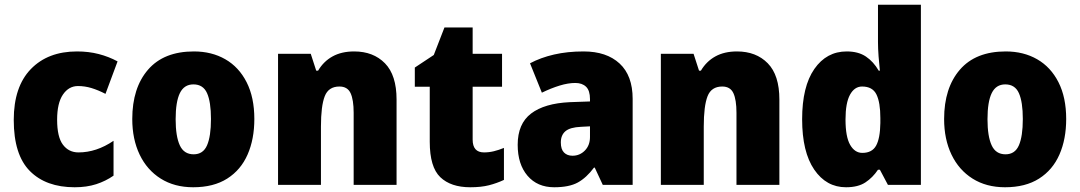

<svg xmlns="http://www.w3.org/2000/svg" viewBox="-20 -780 4558 810"><path d="M295 10Q174 10 106 -58.5Q38 -127 38 -274Q38 -414 110 -488.5Q182 -563 305 -563Q354 -563 396.5 -552Q439 -541 476 -521L425 -384Q394 -400 366 -408.5Q338 -417 309 -417Q270 -417 245.5 -381Q221 -345 221 -275Q221 -202 245.5 -169.5Q270 -137 311 -137Q387 -137 459 -186V-39Q426 -16 386 -3Q346 10 295 10Z M1053 -278Q1053 -193 1024.5 -128Q996 -63 938.5 -26.5Q881 10 795 10Q716 10 658 -26.5Q600 -63 569 -128Q538 -193 538 -278Q538 -409 604.5 -486Q671 -563 798 -563Q873 -563 930.5 -530Q988 -497 1020.5 -433Q1053 -369 1053 -278ZM721 -277Q721 -205 738.5 -167Q756 -129 797 -129Q837 -129 853.5 -167Q870 -205 870 -278Q870 -350 853.5 -387Q837 -424 796 -424Q757 -424 739 -387.5Q721 -351 721 -277Z M1474 -563Q1555 -563 1604 -513Q1653 -463 1653 -360V0H1472V-304Q1472 -359 1459 -387Q1446 -415 1412 -415Q1366 -415 1350 -374Q1334 -333 1334 -246V0H1153V-553H1291L1314 -482H1322Q1345 -521 1383 -542Q1421 -563 1474 -563Z M2022 -137Q2043 -137 2063.5 -142Q2084 -147 2106 -156V-21Q2076 -7 2043 1.5Q2010 10 1964 10Q1882 10 1837.5 -32.5Q1793 -75 1793 -182V-414H1730V-495L1810 -548L1855 -664H1974V-553H2098V-414H1974V-191Q1974 -137 2022 -137Z M2442 -563Q2539 -563 2594 -512Q2649 -461 2649 -363V0H2523L2489 -73H2486Q2454 -30 2417.5 -10Q2381 10 2318 10Q2247 10 2205.5 -38.5Q2164 -87 2164 -169Q2164 -258 2220.5 -301Q2277 -344 2384 -349L2469 -352V-362Q2469 -398 2452.5 -414Q2436 -430 2407 -430Q2377 -430 2341 -419Q2305 -408 2266 -389L2216 -513Q2261 -537 2317.5 -550Q2374 -563 2442 -563ZM2431 -245Q2385 -243 2365.5 -226.5Q2346 -210 2346 -179Q2346 -150 2359.5 -136.5Q2373 -123 2395 -123Q2426 -123 2447.5 -145Q2469 -167 2469 -202V-247Z M3089 -563Q3170 -563 3219 -513Q3268 -463 3268 -360V0H3087V-304Q3087 -359 3074 -387Q3061 -415 3027 -415Q2981 -415 2965 -374Q2949 -333 2949 -246V0H2768V-553H2906L2929 -482H2937Q2960 -521 2998 -542Q3036 -563 3089 -563Z M3549 10Q3466 10 3415 -64.5Q3364 -139 3364 -277Q3364 -415 3415.5 -489Q3467 -563 3552 -563Q3601 -563 3633 -541.5Q3665 -520 3687 -482H3692Q3689 -509 3686.5 -542Q3684 -575 3684 -603V-760H3865V0H3726L3692 -64H3684Q3662 -31 3631 -10.5Q3600 10 3549 10ZM3618 -135Q3659 -135 3676 -165.5Q3693 -196 3694 -261V-282Q3694 -348 3677.5 -381.5Q3661 -415 3617 -415Q3585 -415 3566 -380.5Q3547 -346 3547 -276Q3547 -203 3566.5 -169Q3586 -135 3618 -135Z M4478 -278Q4478 -193 4449.5 -128Q4421 -63 4363.5 -26.5Q4306 10 4220 10Q4141 10 4083 -26.5Q4025 -63 3994 -128Q3963 -193 3963 -278Q3963 -409 4029.5 -486Q4096 -563 4223 -563Q4298 -563 4355.5 -530Q4413 -497 4445.5 -433Q4478 -369 4478 -278ZM4146 -277Q4146 -205 4163.5 -167Q4181 -129 4222 -129Q4262 -129 4278.5 -167Q4295 -205 4295 -278Q4295 -350 4278.5 -387Q4262 -424 4221 -424Q4182 -424 4164 -387.5Q4146 -351 4146 -277Z"/></svg>

Font: Noto Sans Lao SemiCondensed Black
Style: Regular
Weight: 900
Width: 4
Designer: Monotype Design Team
Foundry: Monotype Imaging Inc.
Version: Version 2.003; ttfautohint (v1.8.4.7-5d5b)